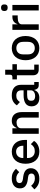

<svg xmlns="http://www.w3.org/2000/svg" viewBox="1476 -2260 796 3789"><g transform="rotate(-90 1874.5 -366.0)"><path d="M243 12Q169 12 119 -14Q69 -40 32 -86L102 -150Q131 -115 166.5 -95.5Q202 -76 249 -76Q297 -76 320.5 -94.5Q344 -113 344 -146Q344 -171 327.5 -188.5Q311 -206 270 -211L222 -217Q142 -227 96.5 -263.5Q51 -300 51 -372Q51 -410 65 -439.5Q79 -469 104.5 -489.5Q130 -510 165.5 -521Q201 -532 244 -532Q314 -532 358.5 -510Q403 -488 438 -449L371 -385Q351 -409 318.5 -426.5Q286 -444 244 -444Q199 -444 177.5 -426Q156 -408 156 -379Q156 -349 175 -334Q194 -319 236 -312L284 -306Q370 -293 409.5 -255.5Q449 -218 449 -155Q449 -117 434.5 -86.5Q420 -56 393 -34Q366 -12 328 0Q290 12 243 12Z M776 12Q720 12 676 -7Q632 -26 601 -61.5Q570 -97 553.5 -147.5Q537 -198 537 -260Q537 -322 553.5 -372.5Q570 -423 601 -458.5Q632 -494 676 -513Q720 -532 776 -532Q833 -532 876.5 -512Q920 -492 949 -456.5Q978 -421 992.5 -374Q1007 -327 1007 -273V-232H650V-215Q650 -155 685.5 -116.5Q721 -78 787 -78Q835 -78 868 -99Q901 -120 924 -156L988 -93Q959 -45 904 -16.5Q849 12 776 12ZM776 -447Q748 -447 724.5 -437Q701 -427 684.5 -409Q668 -391 659 -366Q650 -341 650 -311V-304H892V-314Q892 -374 861 -410.5Q830 -447 776 -447Z M1128 0V-520H1237V-434H1242Q1259 -476 1293.5 -504Q1328 -532 1388 -532Q1468 -532 1512.5 -479.5Q1557 -427 1557 -330V0H1448V-316Q1448 -438 1350 -438Q1329 -438 1308.5 -432.5Q1288 -427 1272 -416Q1256 -405 1246.5 -388Q1237 -371 1237 -348V0Z M2089 0Q2046 0 2023 -24.5Q2000 -49 1995 -87H1990Q1975 -38 1935 -13Q1895 12 1838 12Q1757 12 1713.5 -30Q1670 -72 1670 -143Q1670 -221 1726.5 -260Q1783 -299 1892 -299H1986V-343Q1986 -391 1960 -417Q1934 -443 1879 -443Q1833 -443 1804 -423Q1775 -403 1755 -372L1690 -431Q1716 -475 1763 -503.5Q1810 -532 1886 -532Q1987 -532 2041 -485Q2095 -438 2095 -350V-89H2150V0ZM1869 -71Q1920 -71 1953 -93.5Q1986 -116 1986 -154V-229H1894Q1781 -229 1781 -159V-141Q1781 -106 1804.5 -88.5Q1828 -71 1869 -71Z M2398 0Q2341 0 2312 -29.5Q2283 -59 2283 -113V-431H2202V-520H2246Q2273 -520 2283.5 -532Q2294 -544 2294 -571V-662H2392V-520H2501V-431H2392V-89H2493V0Z M2819 12Q2765 12 2720.5 -7Q2676 -26 2645 -61.5Q2614 -97 2597 -147.5Q2580 -198 2580 -260Q2580 -322 2597 -372.5Q2614 -423 2645 -458.5Q2676 -494 2720.5 -513Q2765 -532 2819 -532Q2873 -532 2917.5 -513Q2962 -494 2993 -458.5Q3024 -423 3041 -372.5Q3058 -322 3058 -260Q3058 -198 3041 -147.5Q3024 -97 2993 -61.5Q2962 -26 2917.5 -7Q2873 12 2819 12ZM2819 -78Q2875 -78 2909 -112.5Q2943 -147 2943 -216V-304Q2943 -373 2909 -407.5Q2875 -442 2819 -442Q2763 -442 2729 -407.5Q2695 -373 2695 -304V-216Q2695 -147 2729 -112.5Q2763 -78 2819 -78Z M3179 0V-520H3288V-420H3293Q3304 -460 3339 -490Q3374 -520 3436 -520H3465V-415H3422Q3357 -415 3322.5 -394Q3288 -373 3288 -332V0Z M3617 -613Q3583 -613 3567.5 -629Q3552 -645 3552 -670V-687Q3552 -712 3567.5 -728Q3583 -744 3617 -744Q3651 -744 3666 -728Q3681 -712 3681 -687V-670Q3681 -645 3666 -629Q3651 -613 3617 -613ZM3562 -520H3671V0H3562Z"/></g></svg>

Font: IBM Plex Arabic Medium
Style: Regular
Weight: 500
Designer: Mike Abbink, Paul van der Laan, Pieter van Rosmalen, Wael Morcos, Khajak Apelian
Foundry: Bold Monday
Version: Version 1.0